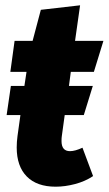

<svg xmlns="http://www.w3.org/2000/svg" viewBox="-20 -686 410 724"><path d="M247 -415 240 -362H330L296 -252H224L213 -172Q212 -166 212 -154Q212 -116 244 -116Q263 -116 291 -129L331 -22Q301 -2 263 8Q225 18 190 18Q119 18 81 -20.5Q43 -59 43 -130Q43 -151 46 -173L57 -252H5L21 -362H72L80 -415H19L35 -532H103L134 -649L282 -666L263 -532H370L334 -415Z"/></svg>

Font: Fira Sans Condensed ExtraBold
Style: Italic
Weight: 800
Width: 3
Italic angle: -8°
Designer: bBox Type GmbH & Carrois Corporate GbR & Edenspiekermann AG
Foundry: bBox Type GmbH & Carrois Corporate GbR & Edenspiekermann AG
Version: Version 4.301